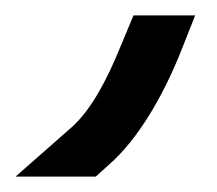

<svg xmlns="http://www.w3.org/2000/svg" viewBox="-82 -121 281 249"><path d="M76.1 -65 91.1 -101H171.1L153.7 -57C131.2 0 98.2 59 58.8 93L42.2 108H-61.8L12.1 43C35.8 21 55.5 -14 76.1 -65Z"/></svg>

Font: Nordica Plus
Style: NordicaClassicLtExtObl
Weight: 300
Version: Version 1.01